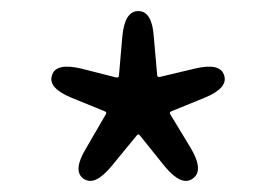

<svg xmlns="http://www.w3.org/2000/svg" viewBox="-20 -816 499 347"><path d="M181 -515Q151 -479 131 -493Q111 -507 135 -547L171 -609Q174 -613 169 -615L110 -639Q66 -657 74 -680Q81 -703 127 -692L190 -676Q195 -675 195 -680L201 -749Q205 -796 230 -796Q255 -796 258 -749L264 -681Q264 -676 269 -677L332 -692Q378 -703 385 -680Q393 -657 349 -639L290 -615Q285 -613 288 -609L325 -548Q349 -507 328 -493Q308 -479 278 -515L233 -571Q230 -575 227 -571Z"/></svg>

Font: Resource Han Rounded KR Normal
Style: Regular
Weight: 350
Designer: Cyano Hao (round all glyphs); Ryoko NISHIZUKA 西塚涼子 (kana, bopomofo & ideographs); Paul D. Hunt (Latin, Greek & Cyrillic)
Foundry: Cyano Hao
Version: 0.990